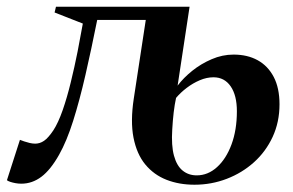

<svg xmlns="http://www.w3.org/2000/svg" viewBox="-57 -522 846 554"><path d="M385.5 -464.5H223.5Q206.5 -379.5 189.5 -305.5Q172.5 -231.5 154 -173Q135.5 -114.5 113.5 -75.5Q89 -32 62.5 -12Q36 8 4.5 8Q-4 8 -12.2 6.5Q-20.5 5 -27.2 2.8Q-34 0.5 -37 -2L0.5 -118.5Q5.5 -116.5 12.8 -114Q20 -111.5 28.5 -109.5Q37 -107.5 44.5 -107.5Q51 -107.5 57.5 -109.5Q64 -111.5 70.2 -115.8Q76.5 -120 83.2 -127.8Q90 -135.5 97 -146Q111 -167.5 123.8 -204Q136.5 -240.5 147.2 -284.5Q158 -328.5 166.8 -372.8Q175.5 -417 182 -454L100.5 -486L104.5 -502.5H490ZM504 11Q460 11 423.5 -3.2Q387 -17.5 362.2 -47.5Q337.5 -77.5 328.2 -124.8Q319 -172 329 -237.5L365 -473.5L409.5 -486.5L490 -502.5L455.5 -275Q472.5 -297.5 497.8 -317.8Q523 -338 553.8 -351.2Q584.5 -364.5 617 -364.5Q657 -364.5 686.5 -348.2Q716 -332 732.8 -300Q749.5 -268 749.5 -221Q749.5 -170 729.8 -127.2Q710 -84.5 675.8 -53.8Q641.5 -23 597.2 -6Q553 11 504 11ZM510.5 -16Q543 -16 569.2 -39.8Q595.5 -63.5 611 -105.2Q626.5 -147 626.5 -201Q626.5 -247 608.5 -273Q590.5 -299 559 -299Q539.5 -299 519.5 -290.5Q499.5 -282 481.8 -268.5Q464 -255 451 -239.5Q447 -221 444.2 -198Q441.5 -175 440 -148.5Q437 -102 445 -72.8Q453 -43.5 470 -29.8Q487 -16 510.5 -16Z"/></svg>

Font: Merriweather 144pt SemiBold
Style: Italic
Weight: 600
Italic angle: -7.8°
Version: Version 2.101